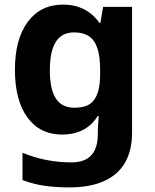

<svg xmlns="http://www.w3.org/2000/svg" viewBox="-20 -576 673 836"><path d="M255 -556Q305 -556 345 -536Q385 -516 413 -476H417L429 -546H555V1Q555 79 524.5 132Q494 185 433 212.5Q372 240 282 240Q224 240 174.5 233Q125 226 78 208V89Q128 110 181.5 120.5Q235 131 291 131Q349 131 377.5 100Q406 69 406 7V-4Q406 -21 407.5 -39Q409 -57 410 -71H406Q378 -28 339 -9Q300 10 251 10Q154 10 99.5 -64.5Q45 -139 45 -272Q45 -406 101 -481Q157 -556 255 -556ZM302 -435Q267 -435 243.5 -416.5Q220 -398 208.5 -361.5Q197 -325 197 -270Q197 -188 223 -147.5Q249 -107 304 -107Q333 -107 354 -114.5Q375 -122 388.5 -139.5Q402 -157 409 -185Q416 -213 416 -253V-271Q416 -330 404 -366Q392 -402 367 -418.5Q342 -435 302 -435Z"/></svg>

Font: Noto Sans Armenian
Style: Regular
Weight: 400
Designer: Monotype Design Team
Foundry: Monotype Imaging Inc.
Version: Version 2.007